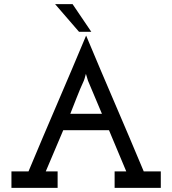

<svg xmlns="http://www.w3.org/2000/svg" viewBox="-20 -903 828 923"><path d="M257 0V-79H200Q228 -145 242 -178Q256 -211 284 -277H504Q525 -227 545.5 -178Q566 -129 587 -79H531V0H753V-79H671Q602 -244 532.5 -405.5Q463 -567 394 -732Q325 -567 255.5 -405.5Q186 -244 117 -79H35V0ZM383 -515Q384 -518 386.5 -525Q389 -532 393 -548L403 -515L470 -356H318Q332 -391 348.5 -433.5Q365 -476 383 -515ZM419 -750Q396 -783 374 -816.5Q352 -850 329 -883H245Q274 -850 302.5 -816.5Q331 -783 360 -750Z"/></svg>

Font: Josefin Slab Thin
Style: Bold
Weight: 700
Version: Version 2.000